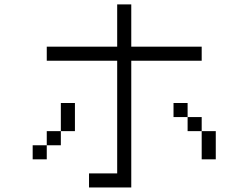

<svg xmlns="http://www.w3.org/2000/svg" viewBox="-20 -832 1040 852"><path d="M875 -562.5V-625H562.5V-812.5H500V-625H187.5V-562.5H500Q500 -562.5 500 -62.5H375V0H562.5V-562.5ZM187.5 -187.5H125V-125H187.5ZM187.5 -187.5H250V-250H187.5ZM875 -250Q875 -250 875 -125H937.5Q937.5 -125 937.5 -250ZM250 -250H312.5Q312.5 -250 312.5 -375H250Q250 -375 250 -250ZM875 -250V-312.5H812.5V-250ZM812.5 -312.5V-375H750V-312.5Z"/></svg>

Font: BFUnifontExMono
Style: Regular
Weight: 500
Version: Version 15.0.06